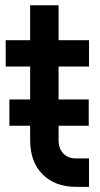

<svg xmlns="http://www.w3.org/2000/svg" viewBox="-20 -700 379 726"><path d="M15.5 -224.5V-324H315.5V-224.5ZM267.5 6.5Q188.5 6.5 141.2 -40.5Q94 -87.5 94 -170.5V-448.5H1.5V-548H94V-680H201.5V-548H316.5V-448.5H201.5V-170.5Q201.5 -139 219 -120Q236.5 -101 267.5 -101H316.5V6.5Z"/></svg>

Font: Mohave Light SemiBold
Style: Regular
Weight: 600
Version: Version 2.003